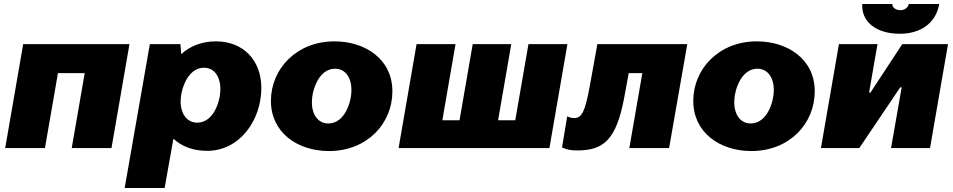

<svg xmlns="http://www.w3.org/2000/svg" viewBox="-20 -741 4771 961"><path d="M6 0H205L270 -375H404L339 0H538L628 -520H96Z M604 200H804L848 -47C888 -9 945 14 1017 14C1179 14 1288 -138 1288 -301C1288 -440 1197 -534 1061 -534C988 -534 930 -509 887 -470C886 -490 884 -510 883 -520H730ZM967 -127C917 -127 884 -170 884 -234C884 -289 917 -402 1001 -402C1052 -402 1083 -359 1083 -294C1083 -236 1050 -127 967 -127Z M1627 15C1817 15 1944 -122 1944 -284C1944 -445 1808 -534 1654 -534C1465 -534 1336 -397 1336 -236C1336 -78 1468 15 1627 15ZM1623 -123C1573 -123 1541 -166 1541 -230C1541 -287 1574 -397 1657 -397C1708 -397 1739 -354 1739 -290C1739 -231 1706 -123 1623 -123Z M2559 -139H2473L2539 -520H2346L2280 -139H2194L2260 -520H2065L1975 0H2730L2820 -520H2625Z M2868 12C2997 12 3064 -36 3104 -251L3127 -375H3195L3130 0H3329L3420 -520H2970L2933 -316C2909 -182 2892 -150 2854 -150C2841 -150 2826 -154 2819 -159L2793 -3C2816 8 2838 12 2868 12Z M3741 15C3931 15 4058 -122 4058 -284C4058 -445 3922 -534 3768 -534C3579 -534 3450 -397 3450 -236C3450 -78 3582 15 3741 15ZM3737 -123C3687 -123 3655 -166 3655 -230C3655 -287 3688 -397 3771 -397C3822 -397 3853 -354 3853 -290C3853 -231 3820 -123 3737 -123Z M4089 0H4281L4486 -304H4493L4440 0H4635L4725 -520H4496L4337 -278H4330L4372 -520H4179ZM4484 -572C4584 -572 4664 -622 4681 -721H4529C4525 -703 4508 -690 4487 -690C4462 -690 4443 -706 4447 -721H4296C4290 -637 4360 -572 4484 -572Z"/></svg>

Font: Fixel Display Black
Style: Italic
Weight: 900
Italic angle: -10°
Designer: AlfaBravo + MacPaw
Foundry: Kyrylo Tkachov, Marchela Mozhyna, Serhii Makarenko, Maria Weinstein, Zakhar Kryvoshyya
Version: Version 1.210;Glyphs 3.2 (3217)